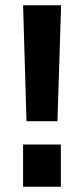

<svg xmlns="http://www.w3.org/2000/svg" viewBox="-20 -712 320 732"><path d="M199 -250 213 -692H68L81 -250ZM212 0V-161H68V0Z"/></svg>

Font: RazerF5
Style: Bold
Weight: 700
Foundry: Razer Inc.
Version: Version 2